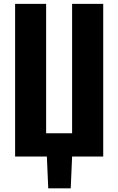

<svg xmlns="http://www.w3.org/2000/svg" viewBox="-20 -830 627 1018"><path d="M235.8 168.5 228.5 0H60.1V-809.6H224.6V-123.5H362.3V-809.6H527.3V0H362.3L355 168.5Z"/></svg>

Font: Oswald
Style: DemiBold
Weight: 600
Designer: Vernon Adams
Foundry: Vernon Adams
Version: 3.0; ttfautohint (v0.95) -l 8 -r 50 -G 200 -x 0 -w "G" -W -c